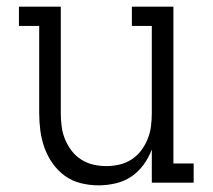

<svg xmlns="http://www.w3.org/2000/svg" viewBox="-20 -550 640 578"><path d="M277 8Q250 8 223.5 1.5Q197 -5 175.5 -20.5Q154 -36 138.5 -58Q123 -80 114 -105Q105 -130 101.5 -156.5Q98 -183 98 -210V-472H37V-530H163V-210Q163 -190 165.5 -170Q168 -150 175.5 -131.5Q183 -113 195 -97Q207 -81 224 -70Q241 -59 260.5 -54.5Q280 -50 300 -50Q320 -50 339.5 -54.5Q359 -59 376 -70Q393 -81 405 -97Q417 -113 424.5 -131.5Q432 -150 434.5 -170Q437 -190 437 -210V-472H377V-530H502V-58H563V0H437V-100Q428 -76 412.5 -54.5Q397 -33 375.5 -18.5Q354 -4 328 2Q302 8 277 8Z"/></svg>

Font: Iosevka Slab Light Extended
Style: Regular
Weight: 300
Width: 7
Monospace: yes
Designer: Belleve Invis
Foundry: Belleve Invis
Version: Version 11.1.0; ttfautohint (v1.8.3)